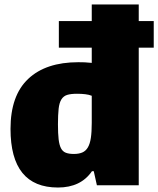

<svg xmlns="http://www.w3.org/2000/svg" viewBox="-20 -828 707 858"><path d="M243 -734H390V-808H600V-734H667V-615H600V0H413L399 -63H391Q341 10 239 10Q27 10 27 -252Q27 -401 106 -475.5Q185 -550 330 -550Q344 -550 358.5 -549.5Q373 -549 390 -547V-615H243ZM310 -140Q332 -140 347.5 -146.5Q363 -153 372.5 -169Q382 -185 386 -211.5Q390 -238 390 -279V-400Q378 -405 361 -407Q344 -409 324 -409Q297 -409 280.5 -404Q264 -399 254.5 -384Q245 -369 242 -342Q239 -315 239 -272Q239 -231 242 -205.5Q245 -180 252.5 -165.5Q260 -151 274 -145.5Q288 -140 310 -140Z"/></svg>

Font: Encode Sans Narrow
Style: Black
Weight: 900
Designer: Pablo Impallari, Andres Torresi
Foundry: Pablo Impallari, Andres Torresi
Version: Version 1.000; ttfautohint (v1.00) -l 8 -r 50 -G 200 -x 14 -